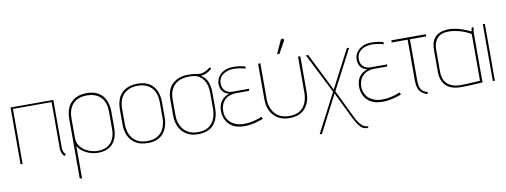

<svg xmlns="http://www.w3.org/2000/svg" viewBox="-68 -1064 4384 1662"><g transform="rotate(-10 2123.5 -233.0)"><path d="M414 -77V-500H38V0H56V-484H396V-79Q396 -66 398 -55Q400 -44 404 -35Q408 -26 413.5 -18Q419 -10 426 -4L439 -21Q427 -30 420.5 -44Q414 -58 414 -77Z M891 -171V-311Q891 -403 844 -455.5Q797 -508 708 -508Q619 -508 570 -457Q521 -406 521 -311V207L541 213V-76Q550 -54 569.5 -36.5Q589 -19 614 -6.5Q639 6 665.5 12Q692 18 716 18Q772 18 811 -3.5Q850 -25 870.5 -67.5Q891 -110 891 -171ZM871 -316V-165Q871 -114 854.5 -78Q838 -42 807 -22Q776 -2 732 1Q700 3 666.5 -5.5Q633 -14 604.5 -32.5Q576 -51 558.5 -79Q541 -107 541 -143V-316Q541 -370 560 -408.5Q579 -447 616 -467.5Q653 -488 708 -488Q756 -488 793 -469Q830 -450 850.5 -412Q871 -374 871 -316Z M1337 -185V-316Q1337 -408 1290.5 -460Q1244 -512 1155 -512Q1096 -512 1053.5 -489.5Q1011 -467 989 -423.5Q967 -380 967 -316V-185Q967 -131 987 -87Q1007 -43 1049 -16.5Q1091 10 1155 10Q1246 10 1291.5 -43.5Q1337 -97 1337 -185ZM1318 -320V-185Q1318 -135 1301 -94.5Q1284 -54 1248 -31Q1212 -8 1155 -8Q1097 -8 1060 -31.5Q1023 -55 1005 -95.5Q987 -136 987 -185V-320Q987 -375 1006 -413.5Q1025 -452 1062.5 -473Q1100 -494 1155 -494Q1204 -494 1240.5 -474.5Q1277 -455 1297.5 -416.5Q1318 -378 1318 -320Z M1807 -531 1795 -543Q1777 -527 1758.5 -517.5Q1740 -508 1720 -504Q1706 -501 1692.5 -503Q1679 -505 1656.5 -508.5Q1634 -512 1594 -512Q1561 -512 1528.5 -502Q1496 -492 1469.5 -470Q1443 -448 1427.5 -413Q1412 -378 1412 -328V-185Q1412 -131 1432.5 -87Q1453 -43 1494.5 -16.5Q1536 10 1599 10Q1691 10 1736 -43.5Q1781 -97 1781 -185V-320Q1781 -382 1764.5 -420Q1748 -458 1710 -484Q1732 -486 1752.5 -494.5Q1773 -503 1788 -513.5Q1803 -524 1807 -531ZM1762 -320V-185Q1762 -135 1745 -94.5Q1728 -54 1692.5 -31Q1657 -8 1599 -8Q1544 -8 1507 -31.5Q1470 -55 1451 -95.5Q1432 -136 1432 -185V-324Q1432 -368 1444.5 -400Q1457 -432 1479.5 -452.5Q1502 -473 1531 -483.5Q1560 -494 1593 -495Q1607 -496 1620.5 -495Q1634 -494 1646.5 -492.5Q1659 -491 1670 -488Q1674 -486 1684.5 -481Q1695 -476 1708 -465.5Q1721 -455 1733.5 -437Q1746 -419 1754 -390.5Q1762 -362 1762 -320Z M2101 -477V-497Q2075 -504 2049 -507.5Q2023 -511 1998 -511Q1947 -511 1913.5 -493Q1880 -475 1863 -446.5Q1846 -418 1846 -386Q1846 -370 1852 -350Q1858 -330 1875 -313Q1892 -296 1923 -289Q1877 -275 1851.5 -240Q1826 -205 1826 -152Q1826 -114 1843 -76Q1860 -38 1900 -13.5Q1940 11 2008 11Q2037 11 2067 5.5Q2097 0 2124 -8Q2151 -16 2171 -23L2164 -43Q2164 -44 2152 -39Q2140 -34 2118 -27Q2096 -20 2067 -14.5Q2038 -9 2005 -9Q1956 -9 1920 -27Q1884 -45 1864.5 -76.5Q1845 -108 1845 -149Q1845 -178 1854 -202.5Q1863 -227 1880.5 -245Q1898 -263 1925 -273Q1952 -283 1988 -283H2094L2101 -301H1953Q1926 -301 1906.5 -312Q1887 -323 1876 -342Q1865 -361 1865 -386Q1865 -425 1885 -448.5Q1905 -472 1936 -483Q1967 -494 2000 -494Q2012 -494 2031 -492Q2050 -490 2069.5 -486Q2089 -482 2101 -477Z M2585 -185V-501H2565V-185Q2565 -135 2548 -94.5Q2531 -54 2495.5 -31Q2460 -8 2402 -8Q2347 -8 2309.5 -31.5Q2272 -55 2253 -95.5Q2234 -136 2234 -185V-501H2214V-185Q2214 -131 2235 -87Q2256 -43 2297.5 -16.5Q2339 10 2402 10Q2492 10 2538.5 -43.5Q2585 -97 2585 -185ZM2467 -653Q2470 -657 2470.5 -661.5Q2471 -666 2469.5 -670.5Q2468 -675 2463 -677Q2459 -679 2455 -678.5Q2451 -678 2447.5 -675.5Q2444 -673 2442 -668L2390 -553H2411Z M2956 108 2831 -149 3014 -500H2994L2820 -167L2654 -500H2634L2811 -149L2634 190L2651 197L2821 -132L2938 108Q2956 142 2972 165.5Q2988 189 3007 200.5Q3026 212 3052 212L3062 199Q3039 197 3021 187.5Q3003 178 2987.5 158Q2972 138 2956 108Z M3315 -477V-497Q3289 -504 3263 -507.5Q3237 -511 3212 -511Q3161 -511 3127.5 -493Q3094 -475 3077 -446.5Q3060 -418 3060 -386Q3060 -370 3066 -350Q3072 -330 3089 -313Q3106 -296 3137 -289Q3091 -275 3065.5 -240Q3040 -205 3040 -152Q3040 -114 3057 -76Q3074 -38 3114 -13.5Q3154 11 3222 11Q3251 11 3281 5.5Q3311 0 3338 -8Q3365 -16 3385 -23L3378 -43Q3378 -44 3366 -39Q3354 -34 3332 -27Q3310 -20 3281 -14.5Q3252 -9 3219 -9Q3170 -9 3134 -27Q3098 -45 3078.5 -76.5Q3059 -108 3059 -149Q3059 -178 3068 -202.5Q3077 -227 3094.5 -245Q3112 -263 3139 -273Q3166 -283 3202 -283H3308L3315 -301H3167Q3140 -301 3120.5 -312Q3101 -323 3090 -342Q3079 -361 3079 -386Q3079 -425 3099 -448.5Q3119 -472 3150 -483Q3181 -494 3214 -494Q3226 -494 3245 -492Q3264 -490 3283.5 -486Q3303 -482 3315 -477Z M3545 -133V-481H3688V-500H3385V-481H3525V-133Q3525 -105 3528 -82Q3531 -59 3540 -41Q3549 -23 3566.5 -9.5Q3584 4 3612 13L3619 -4Q3582 -14 3566.5 -34Q3551 -54 3548 -80Q3545 -106 3545 -133Z M4106 -487 4090 -490Q4090 -490 4087 -479Q4084 -468 4082 -455Q4052 -470 4019.5 -482Q3987 -494 3954.5 -501Q3922 -508 3891 -508Q3861 -508 3833 -501Q3805 -494 3782.5 -477Q3760 -460 3747 -430Q3734 -400 3734 -354V-158Q3734 -127 3742.5 -98Q3751 -69 3771 -46Q3791 -23 3825.5 -9.5Q3860 4 3911 4Q3933 4 3959 3Q3985 2 4010 1Q4035 0 4055.5 -1.5Q4076 -3 4088 -3.5Q4100 -4 4099 -4V-434Q4099 -451 4102.5 -469Q4106 -487 4106 -487ZM3753 -163V-351Q3753 -384 3761.5 -409.5Q3770 -435 3786.5 -453Q3803 -471 3828 -480Q3853 -489 3886 -489Q3909 -489 3934 -485Q3959 -481 3984 -474Q4009 -467 4033.5 -456.5Q4058 -446 4080 -433V-22Q4081 -22 4064.5 -21Q4048 -20 4022 -18.5Q3996 -17 3966.5 -15.5Q3937 -14 3911 -14Q3858 -14 3823 -31Q3788 -48 3770.5 -81Q3753 -114 3753 -163Z M4189 0H4207V-500H4189Z"/></g></svg>

Font: Advent Pro Thin
Style: Regular
Weight: 250
Version: Version 3.000